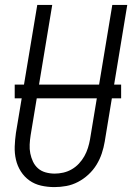

<svg xmlns="http://www.w3.org/2000/svg" viewBox="-20 -755 540 783"><path d="M202 8Q174 8 147.5 2Q121 -4 100 -19Q79 -34 65 -56Q51 -78 45 -104Q39 -130 40 -157.5Q41 -185 45 -213L132 -735H193L105 -204Q102 -185 101 -166Q100 -147 103.5 -129.5Q107 -112 114.5 -96Q122 -80 135 -68.5Q148 -57 166 -52Q184 -47 203 -47Q220 -47 238 -51Q256 -55 272.5 -64.5Q289 -74 302 -88Q315 -102 324 -118Q333 -134 338.5 -151.5Q344 -169 347 -186L438 -735H499L407 -177Q403 -153 395 -129Q387 -105 373.5 -83Q360 -61 340.5 -43Q321 -25 298 -13Q275 -1 250.5 3.5Q226 8 202 8ZM40 -354V-410H474V-354Z"/></svg>

Font: Iosevka SS04 Light
Style: Italic
Weight: 300
Italic angle: -9°
Monospace: yes
Designer: Belleve Invis
Foundry: Belleve Invis
Version: Version 19.0.0; ttfautohint (v1.8.4)